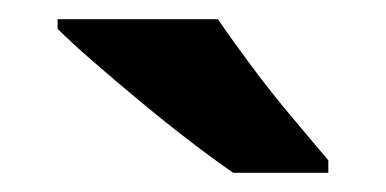

<svg xmlns="http://www.w3.org/2000/svg" viewBox="-20 -786 402 200"><path d="M207 -766Q222 -744 242.5 -716.5Q263 -689 284.5 -663.5Q306 -638 322 -619V-606H223Q204 -619 178.5 -638.5Q153 -658 126.5 -680Q100 -702 77 -722Q54 -742 40 -756V-766Z"/></svg>

Font: Noto Naskh Arabic
Style: Regular
Weight: 400
Designer: Monotype Design Team, David Williams, Mohamad Dakak and Nizar Qandah
Foundry: Monotype Imaging Inc.
Version: Version 2.013